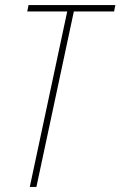

<svg xmlns="http://www.w3.org/2000/svg" viewBox="-20 -734 473 754"><path d="M97 0H123L270 -689H428L433 -714H92L87 -689H244Z"/></svg>

Font: Noto Sans Condensed Thin
Style: Italic
Weight: 100
Width: 3
Italic angle: -12°
Designer: Monotype Design Team
Foundry: Monotype Imaging Inc.
Version: Version 2.013